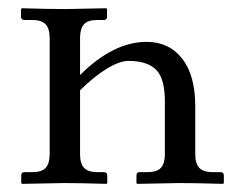

<svg xmlns="http://www.w3.org/2000/svg" viewBox="-20 -451 583 472"><path d="M176.8 -71.8Q176.8 -49.3 186.5 -38.6Q196.3 -27.8 219.7 -27.8H235.4Q243.7 -27.8 243.7 -19.5V-1L241.7 1Q176.8 -1 137.7 -1L34.2 1L32.2 -1V-19.5Q32.2 -27.8 40 -27.8H59.1Q83 -27.8 92.5 -38.6Q102.1 -49.3 102.1 -71.8V-357.9Q102.1 -380.4 92.3 -391.1Q82.5 -401.9 59.1 -401.9H40Q31.7 -401.9 31.7 -410.2V-428.7L33.7 -430.7Q102.1 -428.7 141.1 -428.7L241.2 -430.7L243.2 -428.7V-410.2Q243.2 -401.9 235.4 -401.9H219.7Q195.8 -401.9 186.3 -391.1Q176.8 -380.4 176.8 -357.9V-266.6Q258.8 -348.1 340.3 -348.1Q395.5 -348.1 427.7 -307.1Q460 -266.1 460 -189.9V-71.8Q460 -49.3 469.7 -38.6Q479.5 -27.8 502.9 -27.8H522Q530.3 -27.8 530.3 -19.5V-1L528.3 1Q460 -1 420.9 -1L317.4 1L315.4 -1V-19.5Q315.4 -27.8 323.2 -27.8H342.3Q366.2 -27.8 375.7 -38.6Q385.3 -49.3 385.3 -71.8V-201.2Q385.3 -258.8 363.3 -280Q341.3 -301.3 295.9 -301.3Q274.4 -301.3 243.2 -282.5Q211.9 -263.7 176.8 -229Z"/></svg>

Font: Libertinage
Style: f
Weight: 400
Designer: OSP
Foundry: OSP
Version: Version 1.0; 2008; OFL relea